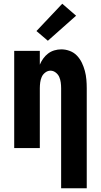

<svg xmlns="http://www.w3.org/2000/svg" viewBox="-20 -792 540 1027"><path d="M307 215V-320Q307 -335 305 -350.5Q303 -366 297 -380Q291 -394 278 -404Q265 -414 250 -414Q235 -414 222 -404Q209 -394 203 -380Q197 -366 195 -350.5Q193 -335 193 -320V0H56V-520H193V-446Q200 -463 211 -478.5Q222 -494 237 -505.5Q252 -517 270.5 -522.5Q289 -528 308 -528Q331 -528 353.5 -519.5Q376 -511 392 -494Q408 -477 418 -456Q428 -435 434 -412.5Q440 -390 442 -366.5Q444 -343 444 -320V215ZM236 -574 175 -626 313 -772 387 -708Z"/></svg>

Font: Iosevka SS04 Heavy
Style: Regular
Weight: 900
Monospace: yes
Designer: Belleve Invis
Foundry: Belleve Invis
Version: Version 19.0.0; ttfautohint (v1.8.4)